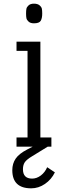

<svg xmlns="http://www.w3.org/2000/svg" viewBox="-20 -799 319 1046"><path d="M70 -522H130V-50H70V0H158L129 15Q84 38 65.5 65Q47 92 47 128Q47 227 150 227Q190 227 225 203Q260 179 279 140L237 112Q225 140 202.5 157Q180 174 155 174Q105 174 105 123Q105 100 115 85Q125 70 157 51L240 0H260V-50H200V-572H70ZM165 -672Q194 -672 202 -686Q210 -700 210 -725Q210 -742 208 -751.5Q206 -761 195.5 -770Q185 -779 165 -779Q146 -779 136 -770Q126 -761 124 -751.5Q122 -742 122 -725Q122 -709 124 -699.5Q126 -690 136 -681Q146 -672 165 -672Z"/></svg>

Font: Glegoo
Style: Regular
Weight: 400
Version: Version 2.0.1; ttfautohint (v0.9) -r 48 -G 60